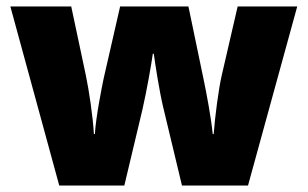

<svg xmlns="http://www.w3.org/2000/svg" viewBox="-20 -573 950 593"><path d="M484 -242 542 0H746L898 -553H714L665 -341C655 -298 644 -213 640 -159H637C632 -211 617 -289 609 -327L562 -553H351L300 -330C296 -311 276 -212 273 -159H270C267 -212 255 -294 245 -341L200 -553H12L163 0H364L420 -235C433 -292 448 -377 452 -407H455C459 -377 472 -292 484 -242Z"/></svg>

Font: Noto Sans Gurmukhi Black
Style: Regular
Weight: 900
Designer: Jelle Bosma - Monotype Design Team
Foundry: Monotype Imaging Inc.
Version: Version 2.004